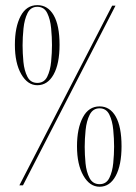

<svg xmlns="http://www.w3.org/2000/svg" viewBox="-20 -722 531 748"><path d="M125.5 -390Q87.5 -390 62.8 -433Q38 -476 38 -547.5Q38 -617 60.5 -659.5Q83 -702 125.5 -702Q166.5 -702 189.2 -662.5Q212 -623 212 -547.5Q212 -473.5 188.8 -431.8Q165.5 -390 125.5 -390ZM55.5 0 417 -700H430L69.5 0ZM125.5 -399Q152 -399 164 -423.2Q176 -447.5 179.2 -482Q182.5 -516.5 182.5 -546.5Q182.5 -577 179.2 -611.8Q176 -646.5 164 -671Q152 -695.5 125.5 -695.5Q99.5 -695.5 87.2 -670.8Q75 -646 71.5 -611Q68 -576 68 -545.5Q68 -515 71.2 -481Q74.5 -447 86.8 -423Q99 -399 125.5 -399ZM368 5.5Q329.5 5.5 304.8 -37.8Q280 -81 280 -152Q280 -222 302.8 -264.8Q325.5 -307.5 368 -307.5Q408.5 -307.5 431 -267.8Q453.5 -228 453.5 -152Q453.5 -79 430.8 -36.8Q408 5.5 368 5.5ZM368 -4.5Q394 -4.5 406 -28.8Q418 -53 421.2 -87Q424.5 -121 424.5 -151Q424.5 -181.5 421.2 -216.2Q418 -251 406 -275.5Q394 -300 368 -300Q342 -300 329.5 -275.2Q317 -250.5 313.5 -215.5Q310 -180.5 310 -150Q310 -119.5 313.2 -85.8Q316.5 -52 329 -28.2Q341.5 -4.5 368 -4.5Z"/></svg>

Font: Imbue 100pt Thin
Style: Regular
Weight: 100
Designer: Tyler Finck
Foundry: Etcetera Type Company
Version: Version 1.102; ttfautohint (v1.8.3)